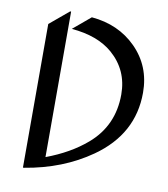

<svg xmlns="http://www.w3.org/2000/svg" viewBox="-86 -829 803 920"><g transform="rotate(10 315.5 -369.0)"><path d="M87.9 19.5V-679.2L180.7 -756.8H185.5V-48.8Q300.8 -91.8 379.4 -159.2Q491.2 -254.9 491.2 -407.2Q491.2 -525.9 403.3 -602.1Q330.6 -665 203.1 -675.8L288.1 -747.1Q419.4 -735.8 504.9 -650.4Q592.3 -563 592.3 -433.6Q592.3 -231.9 415 -107.4Q277.3 -10.7 92.8 19.5Z"/></g></svg>

Font: Gothica
Style: Book
Weight: 400
Designer: Wojciech Kalinowski "wmk69" (wmk69@o2.pl)
Foundry: Wojciech Kalinowski "wmk69" (wmk69@o2.pl)
Version: Version 2.1.0; 2021-05-14